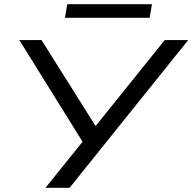

<svg xmlns="http://www.w3.org/2000/svg" viewBox="-20 -896 918 916"><path d="M197 0 383 -231 388 -197 72 -705H178L444 -282H426L766 -705H878L312 0ZM290 -811 301 -876H705L694 -811Z"/></svg>

Font: Nunito Sans 10pt Expanded
Style: Italic
Weight: 400
Width: 7
Italic angle: -9°
Designer: Vernon Adams
Foundry: Vernon Adams
Version: Version 3.101;gftools[0.9.27]